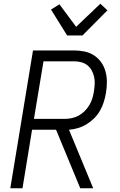

<svg xmlns="http://www.w3.org/2000/svg" viewBox="-20 -1004 640 1024"><path d="M408 0 279 -312H151L100 0H35L156 -735H375Q404 -735 432 -729Q460 -723 482.5 -708Q505 -693 520.5 -670.5Q536 -648 543 -621.5Q550 -595 550 -566Q550 -537 545 -508Q541 -484 533.5 -460Q526 -436 513.5 -414Q501 -392 482.5 -373.5Q464 -355 442 -341.5Q420 -328 396 -321Q372 -314 348 -312L477 0ZM161 -370H325Q344 -370 363 -374Q382 -378 399.5 -387.5Q417 -397 431.5 -411.5Q446 -426 456.5 -443.5Q467 -461 472.5 -479.5Q478 -498 481 -517Q484 -536 485 -556Q486 -576 482 -594Q478 -612 469 -628.5Q460 -645 446 -656Q432 -667 413.5 -672Q395 -677 376 -677H212ZM338 -815 252 -953 297 -981 386 -861 515 -984 553 -949 420 -815Z"/></svg>

Font: Iosevka Light Extended
Style: Italic
Weight: 300
Width: 7
Italic angle: -9°
Monospace: yes
Designer: Belleve Invis
Foundry: Belleve Invis
Version: Version 32.5.0; ttfautohint (v1.8.4)